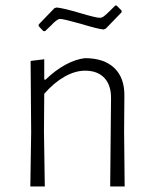

<svg xmlns="http://www.w3.org/2000/svg" viewBox="-20 -670 549 690"><path d="M379 -315Q380 -363 355.5 -389.5Q331 -416 286 -416Q250 -416 212 -394.5Q174 -373 139 -333L138 -198L141 0H89L92 -195L90 -451L139 -457V-384H144Q178 -417 214.5 -437Q251 -457 285 -461Q354 -461 391 -425.5Q428 -390 427 -325L426 -197L428 0H376ZM417 -632V-626L360 -567L352 -564Q331 -566 272 -584Q208 -602 196 -602Q190 -602 181.5 -595.5Q173 -589 164 -579L142 -558H136L119 -576V-582L176 -641L184 -643Q207 -641 268 -623Q325 -606 339 -606Q346 -606 354 -612Q362 -618 375 -631Q375 -631 394 -650H399Z"/></svg>

Font: Luna Sans Light
Style: Regular
Weight: 300
Designer: Juan Pablo del Peral
Foundry: Huerta Tipografica
Version: Version 2.001; ttfautohint (v1.5)